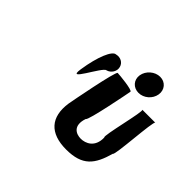

<svg xmlns="http://www.w3.org/2000/svg" viewBox="-138 -1101 983 983"><g transform="rotate(45 353.0 -610.0)"><path d="M202 -652C186 -546 274 -741 299 -741C325 -748 342 -776 335 -801C329 -826 303 -840 276 -833C250 -833 218 -758 202 -652ZM282 -484C265 -370 321 -308 439 -308C557 -308 595 -360 624 -462C637 -462 652 -728 665 -728H571C584 -728 521 -490 534 -490C536 -420 487 -400 453 -400C419 -400 376 -420 400 -490C413 -490 461 -738 463 -750C465 -762 362 -772 349 -772C336 -772 284 -496 282 -484ZM437 -843C431 -805 458 -775 496 -775C534 -775 569 -805 575 -843C581 -881 555 -912 517 -912C479 -912 443 -881 437 -843Z"/></g></svg>

Font: Ampere
Style: Ita
Weight: 400
Version: Version 1